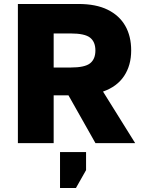

<svg xmlns="http://www.w3.org/2000/svg" viewBox="-20 -720 735 966"><path d="M70 0V-700H375Q463 -700 521.5 -671.2Q580 -642.5 610 -590.4Q640 -538.3 640 -466Q640 -391.3 604.4 -337.7Q568.8 -284 498.3 -259.3L660 0H460.2L324.5 -240.3H250V0ZM250 -380.3H335Q406.8 -380.3 433.4 -401.6Q460 -422.8 460 -466Q460 -509.2 433.4 -530.4Q406.8 -551.7 335 -551.7H250ZM282 226V45H413V136L362 226Z"/></svg>

Font: Golos Text
Style: Regular
Weight: 400
Designer: A.Korolkova, Vitaly Kuzmin
Foundry: ParaType Ltd
Version: Version 2.004